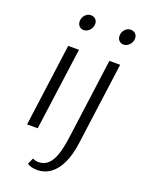

<svg xmlns="http://www.w3.org/2000/svg" viewBox="-187 -881 931 1222"><g transform="rotate(20 278.5 -270.5)"><path d="M65 0 140 -559H213L137 0ZM197 -687Q179 -687 167 -699.5Q155 -712 155 -732Q155 -756 171.2 -774Q187.5 -792 209 -792Q229.5 -792 241.8 -780Q254 -768 254 -749Q254 -724.5 236.8 -705.8Q219.5 -687 197 -687ZM222 251Q200.5 251 183.2 246Q166 241 156 233L175 191Q180.5 194.5 191.5 197.8Q202.5 201 212 201Q247.5 201 271 182.8Q294.5 164.5 309.2 132.8Q324 101 333 59.5Q342 18 348 -29L419 -559H492L417 -2Q406.5 78.5 380.5 135Q354.5 191.5 314.5 221.2Q274.5 251 222 251ZM467 -687Q449 -687 437 -699.5Q425 -712 425 -732Q425 -756 441.2 -774Q457.5 -792 479 -792Q499.5 -792 511.8 -780Q524 -768 524 -749Q524 -724.5 506.8 -705.8Q489.5 -687 467 -687Z"/></g></svg>

Font: Koeln Type Sans Light
Style: Italic
Weight: 300
Italic angle: -7.5°
Designer: Eben Sorkin
Foundry: Eben Sorkin
Version: Version 2.001